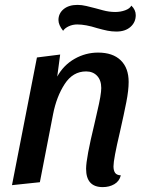

<svg xmlns="http://www.w3.org/2000/svg" viewBox="-20 -745 588 785"><path d="M332 -55Q332 -98 366 -238Q368 -249 377 -286.5Q386 -324 390 -348Q394 -372 394 -385Q394 -417 377 -435Q360 -453 332 -453Q278 -453 244.5 -401.5Q211 -350 197 -278L143 0L29 12L131 -510L226 -522L214 -432Q240 -479 285 -504.5Q330 -530 381 -530Q441 -530 473.5 -498.5Q506 -467 506 -410Q506 -376 496.5 -327.5Q487 -279 470 -204Q444 -94 444 -65Q444 -48 450.5 -38.5Q457 -29 474 -28Q468 -4 447.5 8Q427 20 400 20Q332 20 332 -55ZM377 -630Q330 -645 296 -645Q277 -645 261 -637.5Q245 -630 238 -619Q219 -643 219 -663Q219 -690 240 -707.5Q261 -725 297 -725Q314 -725 333 -720.5Q352 -716 371 -711Q375 -710 400.5 -703Q426 -696 451 -696Q473 -696 492 -703Q511 -710 517 -722Q535 -705 535 -683Q535 -654 513.5 -635Q492 -616 456 -616Q437 -616 419.5 -619.5Q402 -623 377 -630Z"/></svg>

Font: Sansita SW
Style: Italic
Weight: 400
Italic angle: -11°
Designer: Pablo Cosgaya
Foundry: Omnibus-Type
Version: Version 1.000